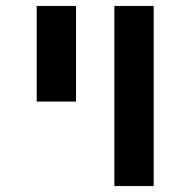

<svg xmlns="http://www.w3.org/2000/svg" viewBox="-20 -626 640 646"><path d="M364.7 -606H497.1V0H364.7ZM103.5 -606H235.8V-284.2H103.5Z"/></svg>

Font: Cousine
Style: Bold
Weight: 700
Monospace: yes
Designer: Steve Matteson
Foundry: Ascender Corporation
Version: Version 1.20